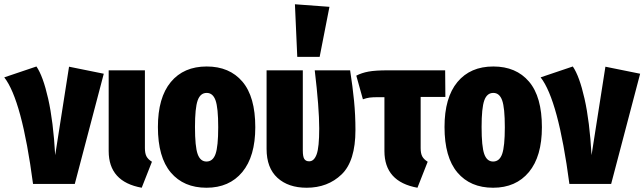

<svg xmlns="http://www.w3.org/2000/svg" viewBox="-37 -863 3024 901"><path d="M222 -135 287 -550 450 -517 314 0H118Q66 -394 -17 -500L134 -551Q165 -506 189 -400Q213 -294 222 -135Z M643 -168Q643 -143 650.5 -129Q658 -115 676 -104L628 18Q473 -10 473 -154V-533H643Z M1161 -266Q1161 -129 1100 -55.5Q1039 18 932 18Q825 18 764.5 -53.5Q704 -125 704 -267Q704 -405 764.5 -478Q825 -551 933 -551Q1040 -551 1100.5 -480Q1161 -409 1161 -266ZM878 -267Q878 -175 890.5 -140Q903 -105 932 -105Q962 -105 974.5 -140.5Q987 -176 987 -266Q987 -357 974.5 -392Q962 -427 933 -427Q903 -427 890.5 -391.5Q878 -356 878 -267Z M1631 -253Q1631 -107 1566 -44.5Q1501 18 1402 18Q1316 18 1265 -28.5Q1214 -75 1214 -164V-533H1384V-157Q1384 -128 1391 -117Q1398 -106 1414 -106Q1437 -106 1449 -139Q1461 -172 1461 -260Q1461 -357 1440 -533H1606Q1618 -456 1624.5 -389.5Q1631 -323 1631 -253ZM1347 -843 1509 -831 1463 -596H1358Z M1970 -104 1922 18Q1767 -10 1767 -154V-407H1740Q1711 -407 1697 -405Q1683 -403 1666 -397L1635 -508Q1660 -521 1692 -527Q1724 -533 1784 -533H2052L2053 -408H1937V-168Q1937 -143 1944.5 -129Q1952 -115 1970 -104Z M2506 -266Q2506 -129 2445 -55.5Q2384 18 2277 18Q2170 18 2109.5 -53.5Q2049 -125 2049 -267Q2049 -405 2109.5 -478Q2170 -551 2278 -551Q2385 -551 2445.5 -480Q2506 -409 2506 -266ZM2223 -267Q2223 -175 2235.5 -140Q2248 -105 2277 -105Q2307 -105 2319.5 -140.5Q2332 -176 2332 -266Q2332 -357 2319.5 -392Q2307 -427 2278 -427Q2248 -427 2235.5 -391.5Q2223 -356 2223 -267Z M2739 -135 2804 -550 2967 -517 2831 0H2635Q2583 -394 2500 -500L2651 -551Q2682 -506 2706 -400Q2730 -294 2739 -135Z"/></svg>

Font: Fira Sans Extra Condensed ExtraBold
Style: Regular
Weight: 800
Width: 1
Designer: Carrois Corporate & Edenspiekermann AG
Foundry: Carrois Corporate GbR & Edenspiekermann AG
Version: Version 4.203